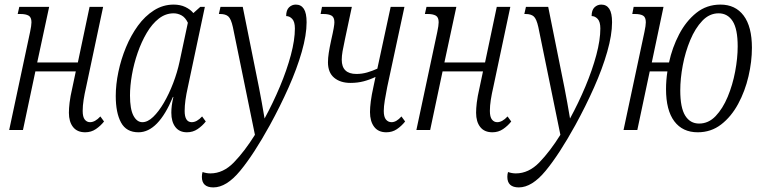

<svg xmlns="http://www.w3.org/2000/svg" viewBox="-20 -566 3328 836"><path d="M351 10Q316 10 298 -13Q280 -36 280 -75Q280 -94 283 -119.5Q286 -145 295 -184L310 -255H134L80 0H20L111 -427Q117 -455 117 -469Q117 -491 104.5 -498Q92 -505 70 -505H57L64 -536H194L142 -294H319L370 -536H429L355 -187Q348 -157 344 -131Q340 -105 340 -83Q340 -57 349 -45.5Q358 -34 372 -34Q394 -34 417 -59L433 -37Q418 -18 397.5 -4Q377 10 351 10Z M583 10Q530 10 507 -32.5Q484 -75 484 -148Q484 -198 495.5 -253Q507 -308 528.5 -360Q550 -412 580.5 -454Q611 -496 650.5 -521Q690 -546 736 -546Q765 -546 787 -535.5Q809 -525 822 -509L852 -536H872L798 -187Q791 -156 787.5 -130.5Q784 -105 784 -83Q784 -34 815 -34Q837 -34 860 -59L876 -37Q861 -18 840.5 -4Q820 10 794 10Q761 10 743.5 -13Q726 -36 726 -75Q726 -91 728 -106.5Q730 -122 735 -144H733Q669 10 583 10ZM600 -34Q623 -34 647 -57Q671 -80 693.5 -118.5Q716 -157 734 -204Q752 -251 762 -298L798 -467Q787 -490 770.5 -499Q754 -508 736 -508Q701 -508 671.5 -485Q642 -462 619 -423Q596 -384 579.5 -336.5Q563 -289 554.5 -240.5Q546 -192 546 -150Q546 -91 561 -62.5Q576 -34 600 -34Z M909 250Q859 250 859 204Q859 193 862 183Q879 189 896 189Q952 189 998.5 141Q1045 93 1090 21L994 -448Q986 -484 974 -494.5Q962 -505 939 -505H933L940 -536H1037L1108 -183Q1113 -156 1120 -119Q1127 -82 1132 -50Q1169 -118 1199 -189.5Q1229 -261 1246.5 -326.5Q1264 -392 1264 -442Q1264 -471 1252.5 -483.5Q1241 -496 1226 -496Q1226 -522 1238.5 -534Q1251 -546 1268 -546Q1291 -546 1303 -527.5Q1315 -509 1315 -469Q1315 -414 1294 -340.5Q1273 -267 1236.5 -185Q1200 -103 1155 -21Q1085 106 1025.5 178Q966 250 909 250Z M1506 -205Q1462 -205 1435 -227.5Q1408 -250 1408 -295Q1408 -313 1411.5 -336Q1415 -359 1422 -391Q1430 -426 1433 -443.5Q1436 -461 1436 -469Q1436 -491 1423.5 -498Q1411 -505 1389 -505H1376L1382 -536H1512L1482 -395Q1475 -363 1471.5 -342.5Q1468 -322 1468 -306Q1468 -244 1532 -244Q1556 -244 1578.5 -250.5Q1601 -257 1623 -267L1681 -536H1741L1666 -187Q1660 -157 1655.5 -129.5Q1651 -102 1651 -83Q1651 -57 1660.5 -45.5Q1670 -34 1685 -34Q1706 -34 1728 -59L1744 -37Q1728 -17 1708 -3.5Q1688 10 1662 10Q1627 10 1609 -14Q1591 -38 1591 -78Q1591 -98 1594.5 -125Q1598 -152 1606 -188L1615 -231Q1590 -219 1563.5 -212Q1537 -205 1506 -205Z M2124 10Q2089 10 2071 -13Q2053 -36 2053 -75Q2053 -94 2056 -119.5Q2059 -145 2068 -184L2083 -255H1907L1853 0H1793L1884 -427Q1890 -455 1890 -469Q1890 -491 1877.5 -498Q1865 -505 1843 -505H1830L1837 -536H1967L1915 -294H2092L2143 -536H2202L2128 -187Q2121 -157 2117 -131Q2113 -105 2113 -83Q2113 -57 2122 -45.5Q2131 -34 2145 -34Q2167 -34 2190 -59L2206 -37Q2191 -18 2170.5 -4Q2150 10 2124 10Z M2239 250Q2189 250 2189 204Q2189 193 2192 183Q2209 189 2226 189Q2282 189 2328.5 141Q2375 93 2420 21L2324 -448Q2316 -484 2304 -494.5Q2292 -505 2269 -505H2263L2270 -536H2367L2438 -183Q2443 -156 2450 -119Q2457 -82 2462 -50Q2499 -118 2529 -189.5Q2559 -261 2576.5 -326.5Q2594 -392 2594 -442Q2594 -471 2582.5 -483.5Q2571 -496 2556 -496Q2556 -522 2568.5 -534Q2581 -546 2598 -546Q2621 -546 2633 -527.5Q2645 -509 2645 -469Q2645 -414 2624 -340.5Q2603 -267 2566.5 -185Q2530 -103 2485 -21Q2415 106 2355.5 178Q2296 250 2239 250Z M2695 0 2786 -427Q2792 -455 2792 -469Q2792 -491 2780 -498Q2768 -505 2745 -505H2733L2739 -536H2869L2818 -294H2893Q2907 -359 2937 -416.5Q2967 -474 3012 -510Q3057 -546 3117 -546Q3182 -546 3218 -498Q3254 -450 3254 -358Q3254 -298 3239 -233.5Q3224 -169 3194 -113.5Q3164 -58 3120 -24Q3076 10 3018 10Q2952 10 2916 -38Q2880 -86 2880 -178Q2880 -216 2886 -255H2809L2755 0ZM3024 -28Q3065 -28 3096 -60.5Q3127 -93 3148.5 -144.5Q3170 -196 3181 -254.5Q3192 -313 3192 -364Q3192 -440 3170 -474Q3148 -508 3109 -508Q3069 -508 3038 -475.5Q3007 -443 2985.5 -391.5Q2964 -340 2953 -282Q2942 -224 2942 -172Q2942 -97 2963.5 -62.5Q2985 -28 3024 -28Z"/></svg>

Font: Noto Serif ExtraCondensed Light
Style: Italic
Weight: 300
Width: 2
Italic angle: -12°
Designer: Monotype Design Team
Foundry: Monotype Imaging Inc.
Version: Version 2.014; ttfautohint (v1.8.4.7-5d5b)